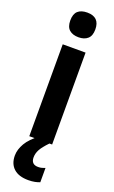

<svg xmlns="http://www.w3.org/2000/svg" viewBox="-188 -801 636 1074"><g transform="rotate(20 130.0 -264.0)"><path d="M131 -761Q205 -761 205 -687Q205 -649 185 -631.5Q165 -614 131 -614Q96 -614 76 -631.5Q56 -649 56 -687Q56 -726 75.5 -743.5Q95 -761 131 -761ZM198 -547V0H62V-547ZM125 103Q125 145 167 145Q180 145 190 142Q200 139 208 136V221Q196 226 179 229.5Q162 233 140 233Q83 233 53 205.5Q23 178 23 129Q23 93 45 55.5Q67 18 115 -17L182 0Q150 33 137.5 56Q125 79 125 103Z"/></g></svg>

Font: Noto Sans Khmer UI Condensed
Style: Bold
Weight: 700
Width: 3
Designer: Danh Hong and the Monotype Design Team
Foundry: Monotype Imaging Inc.
Version: Version 2.002; ttfautohint (v1.8.4.7-5d5b)